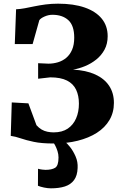

<svg xmlns="http://www.w3.org/2000/svg" viewBox="-20 -771 662 1045"><path d="M271.5 10Q206 10 163.8 1Q121.5 -8 92.8 -18Q64 -28 38.5 -31.5L44 -213.5L134.5 -208.5L178.5 -89.5Q191.5 -75 206.2 -66.2Q221 -57.5 238 -54Q255 -50.5 272 -50.5Q318.5 -50.5 348.8 -71Q379 -91.5 394.2 -126.8Q409.5 -162 409.5 -207Q409.5 -250.5 394.2 -282.8Q379 -315 344.8 -332.5Q310.5 -350 253.5 -350L187.5 -342.5V-427L243.5 -424.5Q270 -424.5 295.2 -432Q320.5 -439.5 340.5 -456.2Q360.5 -473 372.2 -500Q384 -527 384 -566Q384 -632 352 -661.2Q320 -690.5 265.5 -690.5Q243.5 -690.5 222.2 -681Q201 -671.5 194 -661L157.5 -531H60.5L67.5 -720.5Q90.5 -721.5 115.5 -726.2Q140.5 -731 168.5 -736.8Q196.5 -742.5 228.2 -746.8Q260 -751 296 -751Q381 -751 441.2 -730Q501.5 -709 533.8 -669.5Q566 -630 566 -574Q566 -532.5 549 -501Q532 -469.5 504.2 -447.2Q476.5 -425 443.2 -411.2Q410 -397.5 377.5 -392Q448 -388.5 497.8 -366Q547.5 -343.5 573.8 -304.2Q600 -265 600 -211Q600 -159 575.8 -117.8Q551.5 -76.5 507.2 -48.2Q463 -20 403 -5Q343 10 271.5 10ZM257 254Q240 254 219.8 249.8Q199.5 245.5 186.5 240L187 147.5Q197 150.5 209.2 152Q221.5 153.5 227.5 153.5Q261.5 153.5 280 142.2Q298.5 131 298.5 86Q298.5 68.5 292.8 50.8Q287 33 279.5 19Q272 5 266 0H313H333Q344 7.5 361 28.8Q378 50 391.2 80Q404.5 110 402.5 143.5Q401 185 383 209.2Q365 233.5 333.2 243.8Q301.5 254 257 254Z"/></svg>

Font: Merriweather 36pt Black
Style: Regular
Weight: 900
Version: Version 2.100